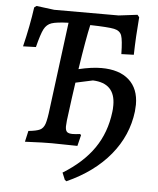

<svg xmlns="http://www.w3.org/2000/svg" viewBox="-56 -699 758 923"><g transform="rotate(5 322.5 -237.5)"><path d="M600 -220Q600 -209 598 -187Q584 -70 507 23.5Q430 117 299 176L291 170L277 136Q373 77 425.5 1Q478 -75 490 -175Q492 -187 492 -208Q492 -314 384 -318L301 -300Q292 -240 276 -115Q274 -93 274 -87Q274 -68 281.5 -60.5Q289 -53 309 -53Q323 -53 345 -56L350 -51L337 2L213 0Q168 0 109 3L84 4L96 -49Q135 -53 151.5 -61Q168 -69 175.5 -91Q183 -113 189 -165L243 -584Q185 -582 161.5 -574Q138 -566 125.5 -542Q113 -518 97 -454L35 -452Q60 -555 72 -643L83 -651L169 -640H480L570 -651L579 -640Q571 -546 569 -458L509 -456Q508 -523 500 -545.5Q492 -568 463.5 -574Q435 -580 348 -582Q333 -517 310 -366Q373 -381 420 -381Q506 -381 553 -339Q600 -297 600 -220Z"/></g></svg>

Font: Alegreya SC Medium
Style: Italic
Weight: 500
Italic angle: -7°
Designer: Juan Pablo del Peral
Foundry: Huerta Tipografica
Version: Version 2.007; ttfautohint (v1.6)